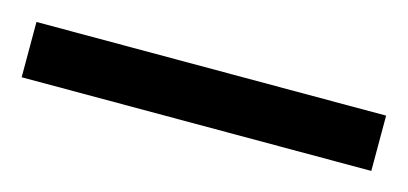

<svg xmlns="http://www.w3.org/2000/svg" viewBox="-28 -53 463 218"><g transform="rotate(15 203.5 56.5)"><path d="M-2 89V24H409V89Z"/></g></svg>

Font: Noto Sans Malayalam UI SemiCondensed Medium
Style: Regular
Weight: 500
Width: 4
Designer: Jelle Bosma - Monotype Design Team
Foundry: Monotype Imaging Inc.
Version: Version 2.104; ttfautohint (v1.8.4.7-5d5b)